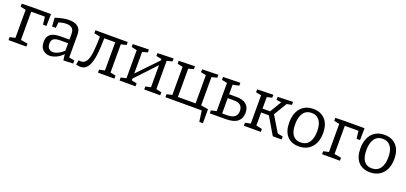

<svg xmlns="http://www.w3.org/2000/svg" viewBox="23 -1491 5505 2603"><g transform="rotate(20 2775.5 -189.5)"><path d="M459 -528 456 -356H406L393 -467H196V-60L296 -43V0H38V-43L116 -60V-465L38 -482V-525L178 -528Z M831 5 820 -82Q777 -37 727.5 -14Q678 9 632 9Q574 9 534 -28.5Q494 -66 494 -141Q494 -198 518.5 -230.5Q543 -263 587 -276Q631 -289 690 -289H812V-374Q812 -428 783 -452Q754 -476 703 -476Q653 -476 592 -456L584 -375H530L522 -499Q579 -518 629 -527.5Q679 -537 722 -537Q801 -537 846.5 -501.5Q892 -466 892 -388V-60L971 -45V-1ZM575 -147Q575 -98 598.5 -75Q622 -52 658 -52Q692 -52 733 -72Q774 -92 812 -127V-236H702Q631 -236 603 -214.5Q575 -193 575 -147Z M1075 8Q1048 8 1013 -2L1025 -67Q1040 -64 1055 -64Q1111 -64 1138.5 -112Q1166 -160 1175.5 -250.5Q1185 -341 1187 -468L1100 -485V-528H1566V-485L1488 -467V-60L1566 -43V0H1329V-43L1408 -60V-467H1250Q1248 -318 1233.5 -212Q1219 -106 1181.5 -49Q1144 8 1075 8Z M1640 0V-43L1718 -61V-466L1640 -483V-525L1871 -531V-489L1795 -469V-157L2073 -447V-468L1996 -483V-525L2227 -531V-489L2149 -469V-61L2227 -43V0H1996V-43L2072 -60V-379L1795 -83V-58L1871 -43V0Z M2900 -45V158H2848L2826 0H2302V-43L2380 -61V-466L2302 -483V-525L2535 -531V-489L2460 -469V-61H2715V-468L2640 -483V-525L2873 -531V-489L2795 -469V-61Z M2942 0V-43L3020 -60V-467L2942 -483V-525L3190 -531V-489L3100 -470V-333H3209Q3299 -333 3347.5 -292Q3396 -251 3396 -171Q3396 -90 3341.5 -45Q3287 0 3166 0ZM3190 -277H3100V-56H3166Q3244 -56 3279.5 -84.5Q3315 -113 3315 -169Q3315 -277 3190 -277Z M3434 0V-43L3512 -60V-468L3434 -483V-525L3666 -531V-489L3592 -471V-305H3701L3801 -472L3730 -482V-525L3950 -532V-489L3878 -475L3764 -286L3902 -58L3978 -43V0H3851L3704 -249H3592V-61L3678 -43V0Z M4243 -537Q4352 -537 4415 -468Q4478 -399 4478 -273Q4478 -187 4448 -124Q4418 -61 4361.5 -26Q4305 9 4226 9Q4118 9 4057 -58.5Q3996 -126 3996 -253Q3996 -340 4025.5 -404Q4055 -468 4110.5 -502.5Q4166 -537 4243 -537ZM4239 -478Q4162 -478 4121 -420Q4080 -362 4080 -257Q4080 -154 4119 -102Q4158 -50 4231 -50Q4311 -50 4352.5 -108Q4394 -166 4394 -269Q4394 -371 4353.5 -424.5Q4313 -478 4239 -478Z M4983 -528 4980 -356H4930L4917 -467H4720V-60L4820 -43V0H4562V-43L4640 -60V-465L4562 -482V-525L4702 -528Z M5270 -537Q5379 -537 5442 -468Q5505 -399 5505 -273Q5505 -187 5475 -124Q5445 -61 5388.5 -26Q5332 9 5253 9Q5145 9 5084 -58.5Q5023 -126 5023 -253Q5023 -340 5052.5 -404Q5082 -468 5137.5 -502.5Q5193 -537 5270 -537ZM5266 -478Q5189 -478 5148 -420Q5107 -362 5107 -257Q5107 -154 5146 -102Q5185 -50 5258 -50Q5338 -50 5379.5 -108Q5421 -166 5421 -269Q5421 -371 5380.5 -424.5Q5340 -478 5266 -478Z"/></g></svg>

Font: Bitter
Style: Regular
Weight: 400
Designer: Sol Matas, and Bitter project Authors
Foundry: Sol Matas
Version: Version 2.001